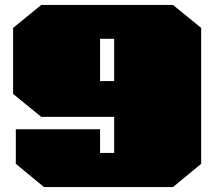

<svg xmlns="http://www.w3.org/2000/svg" viewBox="-20 -757 867 777"><path d="M158 0 44 -94V-234H385V-138H442V-284H147L33 -377V-644L147 -737H680L794 -644V-94L680 0ZM385 -429H442V-600H385Z"/></svg>

Font: Tomorrow Black
Style: Regular
Weight: 900
Designer: Tony de Marco, Monica Rizzolli
Foundry: Just in Type
Version: Version 2.002